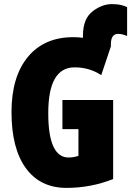

<svg xmlns="http://www.w3.org/2000/svg" viewBox="-20 -905 639 935"><path d="M384 -732V-721Q362 -724 337 -724Q195 -724 115.5 -627.5Q36 -531 36 -359Q36 -182 106 -86Q176 10 304 10Q422 10 531 -33V-418H284V-276H362V-146Q338 -138 314 -138Q215 -138 215 -354Q215 -577 343 -577Q416 -577 473 -539L520 -679V-689Q520 -740 555 -740Q569 -740 580 -736.5Q591 -733 599 -730V-870Q591 -875 571.5 -880Q552 -885 525 -885Q476 -885 430 -849Q384 -813 384 -732Z"/></svg>

Font: Noto Sans Display Condensed Black
Style: Regular
Weight: 900
Width: 3
Designer: Monotype Design team
Foundry: Monotype Imaging Inc.
Version: 1.000